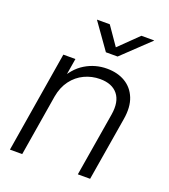

<svg xmlns="http://www.w3.org/2000/svg" viewBox="-135 -835 821 933"><g transform="rotate(20 275.0 -369.0)"><path d="M140.1 -316.9 87.9 0H24.4L110.4 -522.5H172.9L152.3 -398.9L136.2 -400.9Q169.9 -468.8 221.7 -500Q273.4 -531.2 334 -531.2Q388.7 -531.2 428.5 -507.6Q468.3 -483.9 486.3 -439Q504.4 -394 493.7 -329.6L439 0H375.5L430.2 -329.6Q441.4 -398.4 411.6 -435.3Q381.8 -472.2 319.8 -472.2Q276.9 -472.2 239 -454.3Q201.2 -436.5 175 -401.6Q148.9 -366.7 140.1 -316.9ZM272 -738.3 337.9 -643.1 435.5 -738.3H501.5L501 -736.8L361.3 -604H300.8L206.5 -736.8V-738.3Z"/></g></svg>

Font: Inter 28pt Light
Style: Italic
Weight: 300
Italic angle: -9.3988°
Designer: Rasmus Andersson
Foundry: rsms
Version: Version 4.001;git-66647c0bb